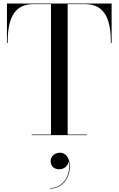

<svg xmlns="http://www.w3.org/2000/svg" viewBox="-20 -770 676 1094"><path d="M160.5 -3.5V0H475.5V-3.5H365.5V-746.5H465C582 -746.5 612 -652 612 -525H616V-750H19.5V-525H23.5C23.5 -652 53 -746.5 170 -746.5H270.5V-3.5ZM268.5 147.5C268.5 173.5 284.5 194.5 318.5 194.5C348.5 194.5 370 171 371 148.5C387 219.5 345 301.5 266.5 301.5V304.5C338.5 304.5 378 239.5 378 179C378 128.5 353 100 322 100C291.5 100 268.5 121 268.5 147.5Z"/></svg>

Font: Bodoni* 48pt
Style: Regular
Weight: 400
Version: Version 2.3